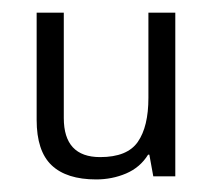

<svg xmlns="http://www.w3.org/2000/svg" viewBox="-20 -282 342 307"><path d="M260.3 -261.7V0H225.1L218.8 -34.7H216.8Q204.1 -14.2 181.6 -4.6Q159.2 4.9 133.8 4.9Q86.4 4.9 62.5 -17.8Q38.6 -40.5 38.6 -90.3V-261.7H82V-93.3Q82 -30.8 140.1 -30.8Q183.6 -30.8 200.4 -55.2Q217.3 -79.6 217.3 -125.5V-261.7Z"/></svg>

Font: NotoSansOldHungarianUI
Style: Regular
Weight: 400
Designer: Monotype Design Team
Foundry: Monotype Imaging Inc.
Version: Version 1001.000; ttfautohint (v1.8.4.7-5d5b)